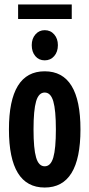

<svg xmlns="http://www.w3.org/2000/svg" viewBox="-20 -829 400 859"><path d="M20 -250Q20 -510 180 -510Q340 -510 340 -250Q340 10 180 10Q20 10 20 -250ZM141.5 -124.5Q153 -85 180 -85Q207 -85 218.5 -124.5Q230 -164 230 -250Q230 -336 218.5 -375.5Q207 -415 180 -415Q153 -415 141.5 -375.5Q130 -336 130 -250Q130 -164 141.5 -124.5ZM180 -694Q206 -694 222.5 -675Q239 -656 239 -627Q239 -597 222.5 -578Q206 -559 180 -559Q154 -559 138 -578Q122 -597 122 -627Q122 -656 138.5 -675Q155 -694 180 -694ZM61 -744V-809H301V-744Z"/></svg>

Font: Gully ECD Medium
Style: Regular
Weight: 500
Width: 2
Designer: jaikishan Patel
Foundry: MagicType
Version: Version 1.000;Glyphs 3.2 (3242)